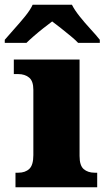

<svg xmlns="http://www.w3.org/2000/svg" viewBox="-53 -786 449 806"><path d="M12 0V-61H24Q53 -61 70 -77Q87 -93 87 -135V-409Q87 -446 69 -460.5Q51 -475 24 -475H5V-536H281V-131Q281 -91 298.5 -76Q316 -61 344 -61H355V0ZM-33 -619Q-17 -638 6.5 -664Q30 -690 52 -717Q74 -744 84 -766H249Q260 -744 281.5 -717Q303 -690 327 -664Q351 -638 366 -619V-606H275Q265 -617 244.5 -634Q224 -651 202.5 -668Q181 -685 166 -696Q151 -685 129.5 -668Q108 -651 88.5 -634Q69 -617 58 -606H-33Z"/></svg>

Font: Noto Serif Black
Style: Regular
Weight: 900
Designer: Monotype Design Team
Foundry: Monotype Imaging Inc.
Version: Version 2.014; ttfautohint (v1.8.4.7-5d5b)